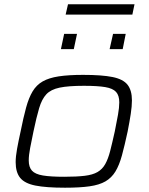

<svg xmlns="http://www.w3.org/2000/svg" viewBox="-20 -867 693 895"><path d="M283 8Q195 8 145 -2Q95 -12 74 -38Q53 -64 53 -111Q53 -137 59.5 -173Q66 -209 76 -254Q89 -319 101.5 -365Q114 -411 132 -441Q150 -471 179 -487.5Q208 -504 253.5 -511Q299 -518 367 -518Q455 -518 504.5 -508Q554 -498 574.5 -472Q595 -446 595 -399Q595 -372 589.5 -336Q584 -300 575 -254Q561 -189 548.5 -143Q536 -97 518 -67.5Q500 -38 471.5 -21.5Q443 -5 397.5 1.5Q352 8 283 8ZM279 -43Q337 -43 374.5 -47.5Q412 -52 434.5 -65Q457 -78 470.5 -102Q484 -126 493.5 -163Q503 -200 515 -254Q524 -298 530 -332Q536 -366 536 -390Q536 -422 521 -438.5Q506 -455 470.5 -461Q435 -467 371 -467Q299 -467 258 -458.5Q217 -450 196 -427.5Q175 -405 162.5 -363Q150 -321 136 -254Q127 -211 120.5 -177Q114 -143 114 -119Q114 -88 129 -71.5Q144 -55 180 -49Q216 -43 279 -43ZM491 -638 507 -709H566L552 -638ZM264 -638 279 -709H339L324 -638ZM286 -799 297 -847H607L597 -799Z"/></svg>

Font: Saira Expanded Light
Style: Italic
Weight: 300
Width: 7
Italic angle: -12°
Designer: Hector Gatti with collaboration of the Omnibus-Type team
Foundry: Omnibus-Type
Version: Version 1.101